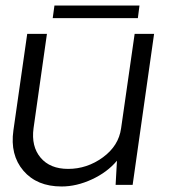

<svg xmlns="http://www.w3.org/2000/svg" viewBox="-20 -673 625 699"><path d="M481.9 -606.9H171.9L178.2 -652.8H487.8ZM541 -549.8 462.9 0H400.9L405.8 -87.9Q370.6 -45.9 314.7 -20Q258.8 5.9 204.1 5.9Q114.3 5.9 65.2 -51.5Q16.1 -108.9 28.8 -198.2L79.1 -549.8H150.9L102.1 -206.1Q93.3 -140.1 127.7 -99.1Q162.1 -58.1 228 -58.1Q296.9 -58.1 354.5 -100.1Q412.1 -142.1 420.9 -206.1L470.2 -549.8Z"/></svg>

Font: Oakes Grotesk
Style: Light Italic
Weight: 300
Designer: Samuel Oakes
Foundry: Samuel Oakes
Version: Version 1.0 | wf-rip DC20170320